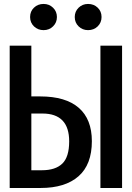

<svg xmlns="http://www.w3.org/2000/svg" viewBox="-20 -935 655 955"><path d="M135.9 -707.7V-455.4H180Q306.7 -455.4 371.8 -398.7Q436.9 -342.1 436.9 -232.8Q436.9 -116.4 370.5 -58.2Q304.1 0 182.1 0H28.2V-707.7ZM479.5 -707.7H587.2V0H479.5ZM135.9 -370.3V-88.2H188.2Q255.9 -88.2 290 -121.3Q324.1 -154.4 324.1 -231.8Q324.1 -301 290.8 -335.6Q257.4 -370.3 191.3 -370.3ZM129.7 -850.3Q129.7 -878.5 149 -896.9Q168.2 -915.4 196.9 -915.4Q224.6 -915.4 243.8 -896.7Q263.1 -877.9 263.1 -850.3Q263.1 -822.6 243.8 -803.8Q224.6 -785.1 196.9 -785.1Q168.2 -785.1 149 -803.8Q129.7 -822.6 129.7 -850.3ZM351.8 -850.3Q351.8 -877.9 371 -896.7Q390.3 -915.4 417.9 -915.4Q446.7 -915.4 465.9 -896.9Q485.1 -878.5 485.1 -850.3Q485.1 -822.6 465.9 -803.8Q446.7 -785.1 417.9 -785.1Q390.3 -785.1 371 -803.8Q351.8 -822.6 351.8 -850.3Z"/></svg>

Font: Fira Code Fixed Medium
Style: Regular
Weight: 500
Monospace: yes
Designer: Carrois Corporate, Edenspiekermann AG, Nikita Prokopov
Foundry: Carrois Corporate, Edenspiekermann AG, Nikita Prokopov
Version: Version 5.002